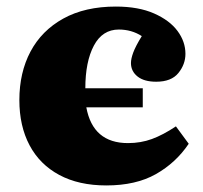

<svg xmlns="http://www.w3.org/2000/svg" viewBox="-20 -551 617 585"><path d="M304 14Q220 14 160.5 -18Q101 -50 70 -108.5Q39 -167 39 -246Q39 -330 73 -394Q107 -458 173 -494.5Q239 -531 333 -531Q402 -531 449.5 -510Q497 -489 521 -456.5Q545 -424 545 -387Q545 -355 523.5 -328.5Q502 -302 456 -302Q419 -302 399 -318Q379 -334 379 -359Q379 -372 386 -391Q393 -410 412 -441Q381 -461 342 -461Q292 -461 266 -412Q240 -363 240 -282H415V-224H243Q263 -115 370 -115Q409 -115 443 -127.5Q477 -140 516 -166L555 -113Q516 -55 455 -20.5Q394 14 304 14Z"/></svg>

Font: Literata 36pt ExtraBold
Style: Regular
Weight: 800
Designer: Latin by Veronika Burian and Jose Scaglione. Greek by Irene Vlachou. Cyrillic by Vera Evstafieva.
Foundry: TypeTogether
Version: Version 3.002